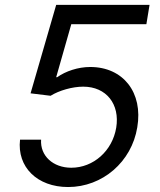

<svg xmlns="http://www.w3.org/2000/svg" viewBox="-20 -747 648 777"><path d="M255.7 9.9C394.9 9.9 512.8 -92.3 535.5 -231.5C559.7 -372.2 478.7 -475.9 345.2 -475.9C295.5 -475.9 245.7 -458.8 211.6 -434.7H207.4L268.5 -649.1H572.4L585.2 -727.3H207.4L103.7 -369.3L184.7 -359.4C218.8 -380.7 272.7 -396.3 316.8 -396.3C410.5 -396.3 465.9 -325.3 450.3 -230.1C434.7 -136.4 358 -68.2 268.5 -68.2C194.6 -68.2 142 -116.5 146.3 -181.8H61.1C48.3 -71 130.7 9.9 255.7 9.9Z"/></svg>

Font: Magic Ui Pro
Style: Italic
Weight: 400
Italic angle: -9.39999°
Designer: Stefan Endress, Andreas Faust
Version: Version 1.000;FEAKit 1.0